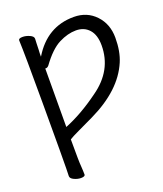

<svg xmlns="http://www.w3.org/2000/svg" viewBox="-134 -800 768 902"><g transform="rotate(-20 250.0 -349.5)"><path d="M133 -529Q132 -351 132 -237Q217 -271 307 -337Q419 -416 419 -541Q419 -593 394.5 -620.5Q370 -648 329 -648Q288 -648 243.5 -625.5Q199 -603 151 -537Q144 -529 137 -529ZM133 -588Q207 -711 341 -711Q407 -711 449.5 -666Q492 -621 492 -552.5Q492 -484 471 -435Q420 -315 260 -238Q217 -217 180 -200Q146 -184 132 -175Q132 -57 134 -44Q136 -15 136 2Q136 12 115 12Q99 12 81.5 4Q64 -4 64 -16Q64 -28 65 -54Q66 -80 66 -380Q66 -626 63 -695Q63 -705 83 -705Q100 -705 118 -697Q136 -689 136 -677Q136 -671 135 -655Q134 -639 134 -622L133 -604Z"/></g></svg>

Font: Moon Stars Kai HW
Style: Regular
Weight: 400
Designer: GuiWonder
Version: Version 1.101